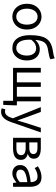

<svg xmlns="http://www.w3.org/2000/svg" viewBox="1172 -1942 979 3362"><g transform="rotate(90 1661.0 -260.5)"><path d="M271.2 12Q211.6 12 160.1 -18.1Q108.7 -48.1 77.3 -105Q45.9 -161.9 45.9 -242.4Q45.9 -323.5 77.3 -380.8Q108.7 -438 160.1 -468Q211.6 -498.1 271.2 -498.1Q330.7 -498.1 381.9 -468Q433 -438 464.7 -380.8Q496.4 -323.5 496.4 -242.4Q496.4 -161.9 464.7 -105Q433 -48.1 381.9 -18.1Q330.7 12 271.2 12ZM271.2 -56.5Q313 -56.5 344.8 -79.7Q376.6 -102.9 394 -144.8Q411.4 -186.7 411.4 -242.4Q411.4 -298.1 394 -340.3Q376.6 -382.6 344.8 -406.1Q313 -429.6 271.2 -429.6Q229.4 -429.6 197.9 -406.1Q166.4 -382.6 148.6 -340.3Q130.9 -298.1 130.9 -242.4Q130.9 -186.7 148.6 -144.8Q166.4 -102.9 197.9 -79.7Q229.4 -56.5 271.2 -56.5Z M824.4 12Q715.4 12 655.3 -68Q595.2 -148.1 595.2 -294.5Q595.2 -393.2 608.9 -461.2Q622.6 -529.2 648.7 -572.4Q674.8 -615.7 712.3 -641.2Q749.7 -666.8 796.9 -680.5Q844.2 -694.3 899.8 -702.5Q927 -706.5 943.6 -710.4Q960.3 -714.3 973 -718.6Q985.8 -723 1000.5 -730L1017.3 -655.3Q998.3 -643.1 973.2 -636.1Q948 -629.2 916.8 -624.2Q862.6 -615.9 822.4 -606.6Q782.2 -597.2 753.8 -578.3Q725.4 -559.5 708 -524.2Q690.6 -489 682.5 -429.6Q674.5 -370.1 674.5 -279.1Q674.5 -173.9 712.2 -115.2Q749.9 -56.5 823.7 -56.5Q861.2 -56.5 890.3 -79.6Q919.3 -102.8 936.1 -144.3Q952.9 -185.8 952.9 -240.7Q952.9 -291 937.7 -327.9Q922.6 -364.8 893.4 -384.8Q864.2 -404.9 821.7 -404.9Q786.8 -404.9 749.1 -385.8Q711.4 -366.7 673.2 -315L670.3 -376.7Q703.4 -421.8 748.7 -445Q794 -468.2 842.8 -468.2Q900.4 -468.2 944.5 -441Q988.7 -413.8 1013.3 -362.8Q1037.9 -311.8 1037.9 -240.7Q1037.9 -163.5 1009.1 -106.8Q980.3 -50.1 932 -19.1Q883.7 12 824.4 12Z M1744.7 172V0H1706.6V-67H1824V-14.9L1815.6 172ZM1168 0V-486.1H1249.5V-67H1421.1V-486.1H1500.4V-67H1671.9V-486.1H1753.4V0Z M1933.3 209.5Q1916.5 209.5 1902.3 206.5Q1888.2 203.5 1876.2 198.8L1893.6 134.7Q1903.1 137.7 1912.1 139.5Q1921.1 141.2 1929.4 141.2Q1970.7 141.2 1997.6 111.4Q2024.4 81.6 2039 36.9L2050.1 1L1855 -486.1H1939.8L2039 -217Q2050.6 -185.5 2062.7 -149.9Q2074.8 -114.3 2086.3 -80H2090.3Q2100.9 -113.5 2111.2 -149.2Q2121.6 -184.8 2131.2 -217L2217.8 -486.1H2298.4L2115.3 40Q2098.1 88.1 2074.3 126.5Q2050.5 165 2016.2 187.2Q1982 209.5 1933.3 209.5Z M2391.9 0V-486H2578.9Q2632.4 -486 2672.5 -473.8Q2712.7 -461.6 2735.4 -434.4Q2758.1 -407.1 2758.1 -362.8Q2758.1 -322.6 2736.4 -296.3Q2714.8 -270.1 2677.2 -259.1V-255.5Q2704.7 -249.8 2727.7 -235.5Q2750.7 -221.2 2764.8 -197.8Q2778.9 -174.5 2778.9 -139.7Q2778.9 -91.2 2754.3 -60.3Q2729.7 -29.4 2686.5 -14.7Q2643.2 0 2586.6 0ZM2472.8 -284.4H2564.8Q2625 -284.4 2651 -303.6Q2677 -322.7 2677 -354.7Q2677 -389.5 2652 -408.4Q2627 -427.3 2570.5 -427.3H2472.8ZM2472.8 -58.7H2577.8Q2638.6 -58.7 2667.6 -81Q2696.6 -103.2 2696.6 -143.7Q2696.6 -180.5 2665.2 -200.7Q2633.9 -220.8 2572.3 -220.8H2472.8Z M3012.3 12Q2971.6 12 2939.2 -4.3Q2906.8 -20.5 2888.1 -51.5Q2869.4 -82.4 2869.4 -126.2Q2869.4 -208 2941.4 -250.2Q3013.4 -292.3 3168.7 -309Q3168.5 -339.5 3160 -367Q3151.5 -394.6 3129.5 -411.7Q3107.4 -428.9 3067.9 -428.9Q3026.1 -428.9 2989.1 -413.4Q2952 -397.9 2922.9 -379L2891 -435.4Q2913.3 -450.4 2943 -464.9Q2972.7 -479.4 3007.9 -488.7Q3043.1 -498 3082.1 -498Q3141.2 -498 3178.4 -473.3Q3215.6 -448.6 3233.2 -403.6Q3250.8 -358.6 3250.8 -297.7V0H3182.5L3176.1 -57.9H3172.8Q3137.7 -29.1 3097.8 -8.5Q3057.9 12 3012.3 12ZM3035.2 -56.5Q3070.6 -56.5 3102.1 -72.3Q3133.6 -88.1 3168.7 -118.9V-249.9Q3087 -240.4 3039.3 -224.5Q2991.6 -208.6 2971 -185.6Q2950.5 -162.7 2950.5 -131.5Q2950.5 -91.2 2975.3 -73.8Q3000.1 -56.5 3035.2 -56.5Z"/></g></svg>

Font: Source Sans 3 Variable
Style: Regular
Weight: 200
Designer: Paul D. Hunt
Foundry: Adobe Systems Incorporated
Version: Version 3.026